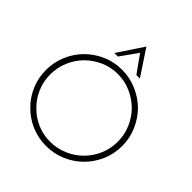

<svg xmlns="http://www.w3.org/2000/svg" viewBox="-245 -1100 1276 1276"><g transform="rotate(45 393.0 -461.5)"><path d="M646 -97Q694 -145 722.5 -210Q751 -275 751 -349Q751 -423 722.5 -488.5Q694 -554 646 -603Q597 -651 531.5 -679.5Q466 -708 392 -708Q318 -708 253 -679.5Q188 -651 140 -603Q91 -554 63 -488.5Q35 -423 35 -349Q35 -275 63 -210Q91 -145 140 -97Q188 -48 253 -20Q318 8 392 8Q466 8 531.5 -20Q597 -48 646 -97ZM169 -125Q126 -167 101 -225Q76 -283 76 -348Q76 -414 101 -472.5Q126 -531 169 -574Q212 -617 269.5 -642.5Q327 -668 392 -668Q458 -668 515.5 -642.5Q573 -617 617 -574Q660 -530 685 -472.5Q710 -415 710 -349Q710 -283 685 -225.5Q660 -168 617 -125Q573 -81 514.5 -56Q456 -31 390 -31Q326 -31 268.5 -56Q211 -81 169 -125ZM310 -750Q332 -780 353.5 -811Q375 -842 397 -872Q419 -842 440.5 -811Q462 -780 484 -750H517Q487 -795 457 -840.5Q427 -886 397 -931Q367 -886 337 -840.5Q307 -795 277 -750Z"/></g></svg>

Font: Josefin Slab Thin
Style: Regular
Weight: 400
Version: Version 2.000